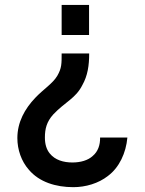

<svg xmlns="http://www.w3.org/2000/svg" viewBox="-20 -560 584 774"><path d="M339.5 -344.5H228.5C228.5 -304 229 -285.5 211 -254.5C192.5 -223 155 -200.5 122 -165.5C80 -121.5 50 -67.5 50 -3.5C50 43.5 66 90 96.5 124.5C138.5 174 205 194.5 275.5 194.5C325 194.5 377 179.5 415.5 149C461 115 488 56.5 493.5 -5.5H383.5C384 24.5 375 51 354 68.5C335 86.5 304.5 95 272 95C236.5 95 202 85.5 180.5 58.5C167 42 161 20 161 -5.5C161 -40.5 168 -69 194.5 -98.5C242.5 -149.5 285 -163 312 -217C333.5 -255 339.5 -296.5 339.5 -344.5ZM228.5 -419H339V-540H228.5Z"/></svg>

Font: Eudonet SemiBold
Style: Regular
Weight: 600
Designer: Mikhail Sharanda
Foundry: Mikhail Sharanda
Version: Version 4.503;Glyphs 3.1.2 (3151)